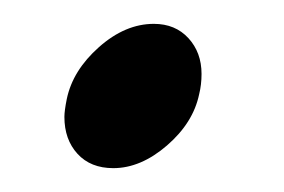

<svg xmlns="http://www.w3.org/2000/svg" viewBox="-20 -326 238 161"><path d="M75 -185Q56 -185 45 -197Q34 -209 34 -228Q34 -233 36 -243Q41 -267 63 -286.5Q85 -306 109 -306Q127 -306 138 -294Q149 -282 149 -264Q149 -255 147 -247Q142 -223 120 -204Q98 -185 75 -185Z"/></svg>

Font: Comic Neue
Style: Bold Italic
Weight: 700
Italic angle: -12°
Designer: Craig Rozynski
Foundry: Craig Rozynski
Version: Version 2.003